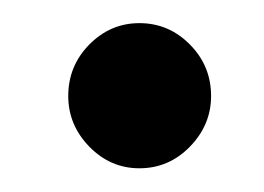

<svg xmlns="http://www.w3.org/2000/svg" viewBox="-20 -487 228 166"><path d="M100.5 -341.5Q75.5 -341.5 57.2 -360.2Q39 -379 39 -404Q39 -430 57.2 -448.5Q75.5 -467 100.5 -467Q126 -467 144.2 -448.5Q162.5 -430 162.5 -404Q162.5 -379 144.2 -360.2Q126 -341.5 100.5 -341.5Z"/></svg>

Font: Imbue 100pt SemiBold
Style: Regular
Weight: 600
Designer: Tyler Finck
Foundry: Etcetera Type Company
Version: Version 1.102; ttfautohint (v1.8.3)